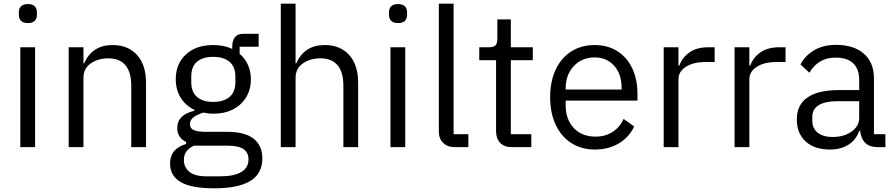

<svg xmlns="http://www.w3.org/2000/svg" viewBox="-20 -797 4849 1040"><path d="M82 -717V-730Q82 -751 94 -763Q106 -775 131 -775Q156 -775 168 -763Q180 -751 180 -730V-717Q180 -696 168 -684Q156 -672 131 -672Q106 -672 94 -684Q82 -696 82 -717ZM170 0H90V-541H170Z M352 0V-541H432V-454H436Q479 -553 590 -553Q674 -553 722.5 -499Q771 -445 771 -348V0H691V-332Q691 -406 659.5 -443.5Q628 -481 567 -481Q511 -481 471.5 -453.5Q432 -426 432 -375V0Z M901 89Q901 8 988 -17V-28Q940 -52 940 -104Q940 -175 1033 -197V-202Q985 -225 958.5 -268Q932 -311 932 -368Q932 -451 987 -502Q1042 -553 1134 -553Q1194 -553 1238 -532V-544Q1238 -577 1252.5 -595.5Q1267 -614 1299 -614H1381V-544H1278V-506Q1307 -481 1323 -445.5Q1339 -410 1339 -368Q1339 -313 1313.5 -270.5Q1288 -228 1242 -204.5Q1196 -181 1135 -181Q1108 -181 1082 -187Q1049 -177 1029 -162.5Q1009 -148 1009 -124Q1009 -101 1030.5 -92Q1052 -83 1093 -83H1210Q1307 -83 1354 -45.5Q1401 -8 1401 60Q1401 143 1336 183Q1271 223 1140 223Q1016 223 958.5 189Q901 155 901 89ZM1255 -353V-382Q1255 -435 1223.5 -462Q1192 -489 1135 -489Q1078 -489 1047 -462.5Q1016 -436 1016 -382V-353Q1016 -299 1047 -272Q1078 -245 1135 -245Q1192 -245 1223.5 -272Q1255 -299 1255 -353ZM1174 158Q1247 158 1286.5 135Q1326 112 1326 66Q1326 30 1299.5 11Q1273 -8 1211 -8H1031Q976 16 976 69Q976 109 1005.5 133.5Q1035 158 1098 158Z M1501 0V-777H1581V-454H1585Q1628 -553 1739 -553Q1823 -553 1871.5 -499Q1920 -445 1920 -348V0H1840V-332Q1840 -406 1808.5 -443.5Q1777 -481 1716 -481Q1660 -481 1620.5 -453.5Q1581 -426 1581 -375V0Z M2087 -717V-730Q2087 -751 2099 -763Q2111 -775 2136 -775Q2161 -775 2173 -763Q2185 -751 2185 -730V-717Q2185 -696 2173 -684Q2161 -672 2136 -672Q2111 -672 2099 -684Q2087 -696 2087 -717ZM2175 0H2095V-541H2175Z M2444 0Q2403 0 2380 -23.5Q2357 -47 2357 -84V-777H2437V-70H2517V0Z M2752 0Q2711 0 2689 -23.5Q2667 -47 2667 -86V-471H2576V-541H2628Q2654 -541 2664 -551.5Q2674 -562 2674 -589V-692H2747V-541H2866V-471H2747V-70H2858V0Z M2960 -271Q2960 -356 2990 -420Q3020 -484 3074.5 -518.5Q3129 -553 3201 -553Q3272 -553 3324.5 -519.5Q3377 -486 3405 -426Q3433 -366 3433 -289V-252H3044V-226Q3044 -151 3087.5 -104Q3131 -57 3206 -57Q3258 -57 3297.5 -82Q3337 -107 3358 -153L3415 -112Q3389 -55 3333 -21Q3277 13 3202 13Q3130 13 3075 -22Q3020 -57 2990 -121Q2960 -185 2960 -271ZM3044 -312H3347V-322Q3347 -396 3306.5 -441Q3266 -486 3201 -486Q3132 -486 3088 -439Q3044 -392 3044 -318Z M3575 0V-541H3655V-442H3660Q3675 -485 3714.5 -513Q3754 -541 3817 -541H3851V-461H3801Q3735 -461 3695 -435Q3655 -409 3655 -368V0Z M3959 0V-541H4039V-442H4044Q4059 -485 4098.5 -513Q4138 -541 4201 -541H4235V-461H4185Q4119 -461 4079 -435Q4039 -409 4039 -368V0Z M4296 -151Q4296 -228 4353 -268.5Q4410 -309 4525 -309H4634V-363Q4634 -423 4601.5 -454Q4569 -485 4504 -485Q4413 -485 4364 -403L4316 -448Q4340 -495 4389.5 -524.5Q4439 -554 4508 -554Q4605 -554 4659.5 -506Q4714 -458 4714 -372V-70H4776V0H4733Q4650 0 4639 -88H4634Q4617 -39 4575.5 -13Q4534 13 4476 13Q4391 13 4343.5 -31Q4296 -75 4296 -151ZM4634 -158V-249H4521Q4450 -249 4415 -227.5Q4380 -206 4380 -165V-143Q4380 -101 4409.5 -78Q4439 -55 4490 -55Q4552 -55 4593 -84.5Q4634 -114 4634 -158Z"/></svg>

Font: IBM Plex Sans JP
Style: Regular
Weight: 400
Designer: Mike Abbink; Paul van der Laan; Pieter van Rosmalen; Wujin Sim; Yejin Wi; Jinhee Kim; Boomi Park; Yona Kim; Kichan Ma
Foundry: Sandoll Inc.
Version: Version 1.000